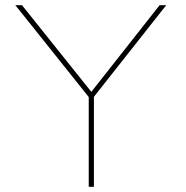

<svg xmlns="http://www.w3.org/2000/svg" viewBox="-20 -730 715 740"><path d="M342 -357 608 -694 621 -710H595L592 -706L332 -376L68 -706L65 -710H39L52 -694L322 -356V-20V-10H342V-20Z"/></svg>

Font: Nordica Plus
Style: NordicaClassicUltraLight
Weight: 300
Version: Version 1